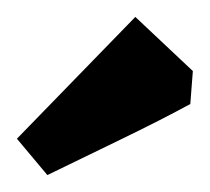

<svg xmlns="http://www.w3.org/2000/svg" viewBox="-20 -725 248 227"><path d="M36 -518 0 -561 140 -705 208 -641 205 -602Q170 -583 122.5 -560Q75 -537 36 -518Z"/></svg>

Font: Grenze Gotisch
Style: Bold
Weight: 700
Designer: Renata Polastri
Foundry: Omnibus-Type
Version: Version 1.001